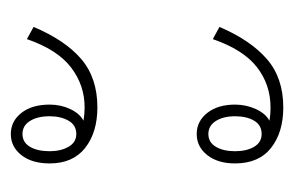

<svg xmlns="http://www.w3.org/2000/svg" viewBox="-112 -460 531 346"><g transform="rotate(-90 153.0 -287.5)"><path d="M132 -377Q87 -377 59 -399Q31 -421 31 -463Q31 -495 46 -514Q61 -533 84 -533Q107 -533 122 -514Q137 -495 137 -463Q137 -443 129 -426Q121 -409 108 -402Q114 -401 120.5 -400.5Q127 -400 132 -400Q172 -400 204 -424.5Q236 -449 255 -504L277 -492Q253 -435 219 -406Q185 -377 132 -377ZM84 -415Q100 -415 108 -429Q116 -443 116 -463Q116 -485 107.5 -498.5Q99 -512 84 -512Q69 -512 61 -498.5Q53 -485 53 -463Q53 -443 61 -429Q69 -415 84 -415ZM132 -42Q87 -42 59 -64Q31 -86 31 -129Q31 -160 46 -179Q61 -198 84 -198Q107 -198 122 -179Q137 -160 137 -129Q137 -109 129 -91.5Q121 -74 108 -67Q118 -65 132 -65Q173 -65 204.5 -89.5Q236 -114 255 -169L277 -157Q253 -101 219 -71.5Q185 -42 132 -42ZM84 -81Q100 -81 108 -94.5Q116 -108 116 -129Q116 -150 107.5 -163.5Q99 -177 84 -177Q69 -177 61 -163.5Q53 -150 53 -129Q53 -108 61 -94.5Q69 -81 84 -81Z"/></g></svg>

Font: Noto Sans Thai Looped ExtraCondensed Thin
Style: Regular
Weight: 100
Width: 2
Designer: Sasikarn Vongin, Ben Mitchell
Foundry: The Fontpad Ltd
Version: Version 1.001; ttfautohint (v1.8.4.7-5d5b)